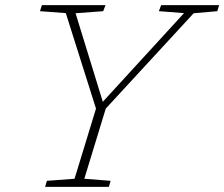

<svg xmlns="http://www.w3.org/2000/svg" viewBox="-20 -727 872 747"><path d="M696 -676 598 -683.5 607 -707H832.5L825.5 -683.5L733.5 -675.5L391.5 -304.5L308 -31.5L410.5 -23.5L403.5 0H155.5L162.5 -23.5L270 -31.5L353.5 -304.5L236 -676L135.5 -683.5L143 -707H390.5L381.5 -683.5L274 -675.5L380 -331Z"/></svg>

Font: Newsreader 6pt ExtraLight
Style: Italic
Weight: 275
Italic angle: -17°
Designer: Hugues Gentile
Foundry: Production Type
Version: Version 1.003; ttfautohint (v1.8.3)